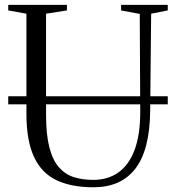

<svg xmlns="http://www.w3.org/2000/svg" viewBox="-20 -763 724 792"><path d="M366 9.5Q273.5 9.5 212 -20.2Q150.5 -50 119.8 -116.8Q89 -183.5 89 -294V-706.5L14 -720V-743H256V-720L170 -706.5V-289Q170 -207 183.8 -154.5Q197.5 -102 223.2 -72.8Q249 -43.5 284.8 -32.2Q320.5 -21 364.5 -21Q425 -21 468.5 -51.8Q512 -82.5 535.2 -144.8Q558.5 -207 558.5 -301L556.5 -705.5L479.5 -720V-743H672V-720L603.5 -706.5L599.5 -305Q598.5 -223.5 583 -164Q567.5 -104.5 537.5 -66.2Q507.5 -28 464.5 -9.2Q421.5 9.5 366 9.5ZM672 -366V-332.5H14V-366Z"/></svg>

Font: Merriweather 120pt Light
Style: Regular
Weight: 300
Version: Version 2.100